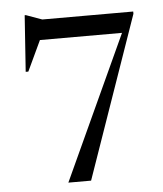

<svg xmlns="http://www.w3.org/2000/svg" viewBox="-53 -786 706 833"><g transform="rotate(-5 300.0 -370.0)"><path d="M556 -705 310 0H211L499.5 -627H142L80 -495H68.5L85.5 -740H90.5L160 -715H556Z"/></g></svg>

Font: Newsreader Display
Style: Regular
Weight: 400
Designer: Hugues Gentile
Foundry: Production Type
Version: Version 1.001